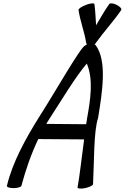

<svg xmlns="http://www.w3.org/2000/svg" viewBox="-20 -1102 740 1139"><path d="M107 0C132 -93 164 -187 207 -277L479 -275C464 -165 452 -52 440 10C439 17 460 19 485 14C511 8 532 -2 532 -10C539 -140 535 -321 562 -403C587 -557 616 -738 549 -832C547 -835 544 -837 541 -839C544 -841 547 -844 549 -848C596 -914 653 -975 699 -1042C704 -1050 692 -1063 672 -1073C653 -1083 633 -1085 628 -1078C599 -1037 575 -994 550 -952C547 -994 546 -1037 540 -1078C539 -1085 516 -1083 490 -1073C464 -1063 444 -1050 446 -1042C456 -975 481 -914 491 -848C492 -844 494 -841 496 -839C492 -837 489 -835 485 -832C459 -825 306 -554 214 -411C131 -278 55 -141 21 0C19 8 37 14 60 14C84 14 105 8 107 0ZM268 -389C342 -503 428 -647 495 -725C535 -630 517 -512 496 -397C495 -386 493 -376 491 -365L255 -367C259 -374 263 -382 268 -389Z"/></svg>

Font: Nupuram Condensed Oblique
Style: Regular
Weight: 400
Width: 3
Designer: Santhosh Thottingal (santhosh.thottingal@gmail.com)
Foundry: SMC
Version: Version 1.000